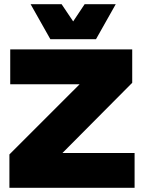

<svg xmlns="http://www.w3.org/2000/svg" viewBox="-20 -896 677 916"><path d="M532.2 -876 438 -709H220.2L126 -876H273.9L329.1 -793.9L383.8 -876ZM622.1 -166V0H24.9V-159.2L359.9 -494.1H28.8V-660.2H610.8V-501L277.8 -166Z"/></svg>

Font: Work Sans Black
Style: Regular
Weight: 900
Designer: Wei Huang
Foundry: Wei Huang
Version: Version 2.012